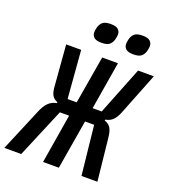

<svg xmlns="http://www.w3.org/2000/svg" viewBox="-194 -1016 1002 1132"><g transform="rotate(20 307.0 -450.5)"><path d="M76 -264Q93 -307 114.5 -328Q136 -349 166 -354L167 -360Q143 -369 132 -388.5Q121 -408 119 -447L99 -698H193L217 -398H274L325 -698H424L374 -398H431L550 -698H649L547 -440Q532 -401 514 -383Q496 -365 467 -360L466 -354Q492 -346 504.5 -326Q517 -306 521 -264L549 0H449L416 -309H359L307 0H208L259 -309H201L71 0H-35ZM291 -778Q257 -778 243.5 -790.5Q230 -803 230 -821Q230 -826 230.5 -831.5Q231 -837 233 -846Q237 -869 252 -885Q267 -901 305 -901Q339 -901 352.5 -888.5Q366 -876 366 -858Q366 -853 365.5 -847.5Q365 -842 363 -833Q359 -810 344 -794Q329 -778 291 -778ZM491 -778Q457 -778 443.5 -790.5Q430 -803 430 -821Q430 -826 430.5 -831.5Q431 -837 433 -846Q437 -869 452 -885Q467 -901 505 -901Q539 -901 552.5 -888.5Q566 -876 566 -858Q566 -853 565.5 -847.5Q565 -842 563 -833Q559 -810 544 -794Q529 -778 491 -778Z"/></g></svg>

Font: IBM Plex Mono Medium
Style: Italic
Weight: 500
Italic angle: -9°
Monospace: yes
Designer: Mike Abbink, Paul van der Laan, Pieter van Rosmalen
Foundry: Bold Monday
Version: Version 2.3